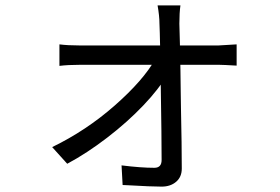

<svg xmlns="http://www.w3.org/2000/svg" viewBox="-20 -632 1040 714"><path d="M647 -544Q648 -524 649 -471.5Q650 -419 651 -373L652 -296L653 -228Q656 -92 656 -5Q656 26 635 44Q614 62 581 62Q543 62 458 57L436 56L432 -17Q504 -8 554 -8Q581 -8 581 -37Q581 -121 578 -302Q576 -414 576 -434Q574 -529 573 -544Q573 -572 566 -612H651Q647 -584 647 -544ZM275 -463H484H585H680H754H793Q800 -463 860 -467V-388Q809 -391 795 -391H587H485H389H314H277Q233 -391 201 -387V-467Q232 -463 275 -463ZM558 -413H598L600 -352Q572 -302 513 -240Q454 -178 378.5 -120Q303 -62 230 -23L174 -85Q300 -146 406.5 -239.5Q513 -333 558 -413Z"/></svg>

Font: Merged Yaku Han JP
Style: Regular
Weight: 400
Designer: Ryoko NISHIZUKA 西塚涼子 (kana, bopomofo & ideographs); Paul D. Hunt (Latin, Greek & Cyrillic); Sandoll Communications 산돌커뮤니
Foundry: Adobe
Version: Version 2.004